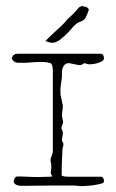

<svg xmlns="http://www.w3.org/2000/svg" viewBox="-20 -633 394 654"><path d="M254 1Q238 -1 231.5 -1Q225 -1 219 -1H152L57 0Q41 0 34.5 -4Q28 -8 27 -13Q26 -19 29.5 -24.5Q33 -30 34 -31Q41 -33 73.5 -31Q106 -29 151 -31Q154 -31 156.5 -32Q159 -33 155 -38Q152 -43 153.5 -51.5Q155 -60 155 -66Q155 -73 153 -80Q151 -87 153 -94Q155 -101 157.5 -106.5Q160 -112 160 -119V-392Q160 -400 158 -408.5Q156 -417 151 -418Q140 -422 120 -422Q104 -422 87 -420.5Q70 -419 57 -419Q53 -419 45 -419Q37 -419 32 -421Q28 -423 23.5 -428Q19 -433 20 -435Q25 -450 40 -450H325Q334 -448 334 -433Q334 -426 318 -420Q302 -414 285 -414Q280 -414 275.5 -415.5Q271 -417 267 -418Q259 -411 250 -411L215 -418Q203 -418 197 -408.5Q191 -399 191 -387V-370Q189 -356 187 -342.5Q185 -329 186 -312Q188 -304 189.5 -294.5Q191 -285 194 -275Q194 -263 192 -250.5Q190 -238 194 -223Q196 -217 193.5 -210.5Q191 -204 191 -204Q187 -197 191 -191Q195 -185 194 -177Q193 -170 191.5 -162Q190 -154 193 -150Q198 -143 195 -134.5Q192 -126 192 -108Q192 -108 191 -84.5Q190 -61 190 -35Q190 -35 195 -33Q200 -31 215 -31H325Q329 -31 332 -25.5Q335 -20 334 -14Q334 -10 323 -7Q312 -4 297 -2Q282 0 269.5 0.5Q257 1 254 1ZM135 -494Q146 -504 156 -514Q166 -524 177 -534Q198 -552 210 -568Q218 -575 225 -581.5Q232 -588 239 -596Q243 -601 247.5 -606Q252 -611 259 -612Q261 -614 264 -611.5Q267 -609 269 -610Q272 -612 278 -606.5Q284 -601 282 -598Q278 -586 272.5 -574.5Q267 -563 251 -558Q245 -556 240 -552Q235 -548 230 -543Q223 -534 212.5 -523Q202 -512 185 -498Q167 -485 153.5 -487.5Q140 -490 135 -494Z"/></svg>

Font: Sankofa Display
Style: Regular
Weight: 400
Designer: Batsirai Madzonga
Foundry: Batsirai Madzonga
Version: Version 1.000; ttfautohint (v1.8.4.7-5d5b)